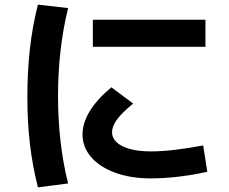

<svg xmlns="http://www.w3.org/2000/svg" viewBox="-20 -763 978 819"><path d="M332 -189.5Q332 -238.3 363 -289.1Q394 -339.8 455.1 -390.6L547.9 -321.3Q500 -281.7 479 -253.2Q458 -224.6 458 -199.2Q458 -174.3 478 -155.8Q498 -137.2 535.2 -127.2Q572.3 -117.2 623 -117.2Q711.9 -117.2 846.7 -142.6L864.3 -30.3Q803.2 -16.6 741 -9.3Q678.7 -2 623 -2Q538.6 -2 472.4 -25.9Q406.2 -49.8 369.1 -92.5Q332 -135.3 332 -189.5ZM376 -678.7H856.4V-563.5H376ZM96.7 -346.7Q96.7 -456.1 107.2 -551.8Q117.7 -647.5 141.6 -743.2L270.5 -728.5Q227.5 -553.7 227.5 -353.5Q227.5 -152.3 270.5 19.5L141.6 36.1Q118.2 -57.6 107.4 -150.6Q96.7 -243.7 96.7 -346.7Z"/></svg>

Font: Pretendard JP
Style: Bold
Weight: 700
Designer: Base glyphs from Inter by Rasmus Andersson; Hangeul glyphs from Noto Sans CJK(Source Han Sans) by Jang Soo-young and Kan
Foundry: Kil Hyung-jin
Version: Version 1.309